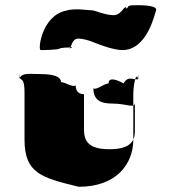

<svg xmlns="http://www.w3.org/2000/svg" viewBox="-20 -797 743 736"><path d="M354 -629C345 -632 315 -647 282 -649C254 -650 254 -614 248 -614C242 -609 258 -614 256 -616C252 -617 248 -615 244 -615C236 -615 216 -614 208 -611C205 -606 148 -605 136 -605C124 -605 140 -736 232 -756C266 -767 323 -757 337 -757C342 -757 378 -741 410 -739C442 -736 453 -768 459 -768C465 -773 464 -764 464 -764C468 -764 470 -770 472 -773C480 -778 496 -777 514 -777C526 -777 587 -776 578 -756C573 -745 545 -605 449 -605C415 -605 359 -627 354 -629ZM134 -513C94 -513 64 -520 54 -495C54 -495 56 -532 56 -497C65 -488 74 -493 74 -440V-262C74 -133 138 -116 282 -81C426 -81 491 -168 491 -262V-440C491 -458 499 -523 508 -497C508 -497 510 -530 510 -495C500 -485 471 -512 454 -477C454 -477 396 -512 396 -477C378 -477 348 -449 338 -459C338 -416 362 -400 410 -400C468 -400 497 -379 497 -404V-294C497 -253 476 -225 399 -225C322 -225 302 -254 302 -300V-436C284 -436 270 -445 270 -470C260 -460 231 -482 214 -482C214 -512 156 -513 134 -513Z"/></svg>

Font: Hussar Przerywany
Style: Regular
Weight: 400
Foundry: Cannot Into Space Fonts
Version: Version 0.982